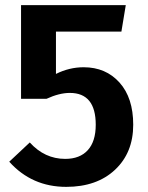

<svg xmlns="http://www.w3.org/2000/svg" viewBox="-20 -712 575 748"><path d="M470 -692 453 -589H198V-424Q250 -450 306 -450Q392 -450 445.5 -390.5Q499 -331 499 -226Q499 -117 428 -50.5Q357 16 238 16Q104 16 16 -82L96 -157Q154 -93 234 -93Q291 -93 322 -127Q353 -161 353 -226Q353 -350 252 -350Q211 -350 161 -327H62V-692Z"/></svg>

Font: Fira Sans SemiBold
Style: Regular
Weight: 600
Designer: bBox Type GmbH & Carrois Corporate GbR & Edenspiekermann AG
Foundry: bBox Type GmbH & Carrois Corporate GbR & Edenspiekermann AG
Version: Version 4.301;PS 004.301;hotconv 1.0.88;makeotf.lib2.5.64775